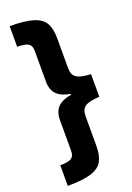

<svg xmlns="http://www.w3.org/2000/svg" viewBox="-191 -934 811 1179"><g transform="rotate(-20 214.5 -344.0)"><path d="M36 -866Q137 -866 191 -848.5Q245 -831 265 -794Q285 -757 285 -698V-501Q285 -456 312 -438.5Q339 -421 405 -418V-270Q339 -267 312 -249.5Q285 -232 285 -187V10Q285 68 265 105.5Q245 143 191 160.5Q137 178 36 178V43Q89 43 109 30Q129 17 129 -17V-217Q129 -274 159 -303Q189 -332 246 -341V-347Q189 -356 159 -385Q129 -414 129 -471V-671Q129 -705 109 -718Q89 -731 36 -731Z"/></g></svg>

Font: Noto Sans Malayalam UI SemiCondensed Black
Style: Regular
Weight: 900
Width: 4
Designer: Jelle Bosma - Monotype Design Team
Foundry: Monotype Imaging Inc.
Version: Version 2.104; ttfautohint (v1.8.4.7-5d5b)